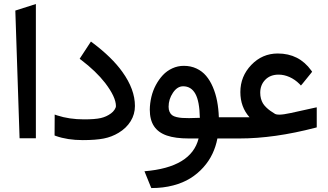

<svg xmlns="http://www.w3.org/2000/svg" viewBox="-20 -701 1661 972"><path d="M57.6 -647.5 161.6 -680.7V-1H79.1Z M269.5 -116.7Q330.6 -96.7 405.3 -96.7Q460.9 -96.7 490 -103.3Q519 -109.9 542 -127Q552.7 -134.8 559.8 -145.5Q566.9 -156.2 566.9 -164.1Q566.9 -209.5 512.2 -281.2Q466.3 -340.3 390.6 -397.9L383.3 -403.3L388.2 -411.1L434.6 -481.9L440.4 -490.7L448.7 -484.4Q547.4 -410.2 599.6 -336.9Q663.1 -248.5 663.1 -164.6Q663.1 -122.6 641.4 -87.4Q619.6 -52.2 580.6 -28.8Q545.9 -7.8 505.4 0.2Q464.8 8.3 398.9 8.3Q321.8 8.3 262.7 -12.7L256.3 -15.1V-22L256.8 -107.4V-121.1Z M1138.7 0H1080.6Q1072.8 41 1055.4 77.6Q1038.1 114.3 1009.5 146.2Q981 178.2 943.8 201.4Q906.7 224.6 856.4 237.8Q806.2 251 747.6 251H746.1L743.2 244.6L716.3 178.2L711.4 166Q948.7 146.5 985.4 0H935.5Q867.7 0 824.5 -14.9Q781.2 -29.8 759.8 -62Q738.3 -94.2 738.3 -146Q738.8 -178.2 746.3 -210.2Q753.9 -242.2 769 -270.5Q784.2 -298.8 804.4 -320.6Q824.7 -342.3 852.3 -355Q879.9 -367.7 910.6 -367.7Q945.8 -367.7 974.6 -354.2Q1003.4 -340.8 1023.4 -317.1Q1043.5 -293.5 1057.6 -260.3Q1071.8 -227.1 1079.1 -189Q1086.4 -150.9 1087.9 -107.4H1138.7Q1142.1 -107.4 1144.8 -92.5Q1147.5 -77.6 1147.5 -62.5V-45.9Q1147.5 -30.3 1144.8 -15.1Q1142.1 0 1138.7 0ZM833.5 -160.6Q833.5 -145.5 838.4 -134.8Q843.3 -124 851.3 -117.9Q859.4 -111.8 873.5 -108.4Q887.7 -105 901.9 -104Q916 -103 937 -103Q960.9 -103 991.7 -104.5Q990.2 -188 969 -226.1Q947.8 -264.2 907.2 -264.2Q877.4 -264.2 855.5 -231.4Q833.5 -198.7 833.5 -160.6Z M1133.3 -107.4H1243.2Q1196.8 -159.2 1196.8 -234.9Q1196.8 -314.5 1252.2 -372.3Q1307.6 -430.2 1386.2 -430.2Q1493.7 -430.2 1555.7 -344.2L1560.1 -337.9L1555.7 -332L1510.7 -276.4L1503.4 -268.1L1496.1 -275.9Q1473.1 -298.8 1445.6 -311Q1418 -323.2 1390.6 -323.2Q1348.1 -323.2 1322.8 -297.1Q1297.4 -271 1297.4 -231.4Q1297.4 -215.8 1301 -202.1Q1304.7 -188.5 1310.8 -178.2Q1316.9 -168 1327.1 -158Q1337.4 -147.9 1347.9 -140.4Q1358.4 -132.8 1373 -124Q1379.9 -120.6 1393.6 -120.6Q1414.1 -120.6 1452.1 -128.9L1571.8 -155.3L1583.5 -157.7V-145.5V-63.5V-56.2L1576.2 -54.2Q1368.2 0 1192.4 0H1133.3Q1114.7 0 1114.7 -45.9V-62.5Q1114.7 -107.4 1133.3 -107.4Z"/></svg>

Font: Samim WOL
Style: Medium-WOL
Weight: 500
Foundry: DejaVu fonts team - Redesigned by Saber Rastikerdar
Version: Version 4.0.0